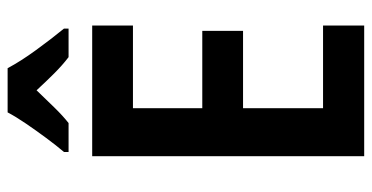

<svg xmlns="http://www.w3.org/2000/svg" viewBox="-256 -720 976 504"><g transform="rotate(-90 232.0 -468.0)"><path d="M417 0H74V-714H417V-607H200V-425H403V-318H200V-108H417ZM305 -936Q323 -902 352.5 -861.5Q382 -821 409 -788V-776H334Q313 -792 291.5 -813.5Q270 -835 247 -860Q223 -835 201.5 -813Q180 -791 161 -776H85V-788Q102 -808 122 -835Q142 -862 160 -888.5Q178 -915 189 -936Z"/></g></svg>

Font: Noto Sans Bengali Condensed SemiBold
Style: Regular
Weight: 600
Width: 3
Designer: Joana Ranito - Universal Thirst; Jelle Bosma - Monotype Design Team
Foundry: Universal Thirst ehf.
Version: Version 3.000; ttfautohint (v1.8.4.7-5d5b)